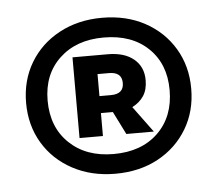

<svg xmlns="http://www.w3.org/2000/svg" viewBox="-36 -748 471 417"><g transform="rotate(-5 200.0 -540.0)"><path d="M200 -370Q148 -370 107 -392Q66 -414 43 -452.5Q20 -491 20 -540Q20 -589 43 -627.5Q66 -666 107 -688Q148 -710 200 -710Q253 -710 293.5 -688Q334 -666 357 -627.5Q380 -589 380 -540Q380 -491 357 -452.5Q334 -414 293.5 -392Q253 -370 200 -370ZM67 -541Q67 -483 103.5 -448Q140 -413 200 -413Q261 -413 297 -448Q333 -483 333 -541Q333 -598 297 -632.5Q261 -667 200 -667Q140 -667 103.5 -632.5Q67 -598 67 -541ZM129 -454V-630H206Q242 -630 262.5 -613Q283 -596 283 -567Q283 -546 274 -532.5Q265 -519 249 -511L291 -454H231L206 -504H180V-454ZM180 -541H205Q233 -541 233 -565Q233 -589 205 -589H180Z"/></g></svg>

Font: Tektur SemiCondensed
Style: Bold
Weight: 700
Width: 4
Designer: Adam Jagosz
Foundry: Adam Jagosz
Version: Version 1.005;gftools[0.9.30]